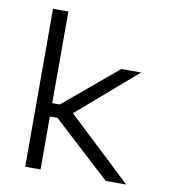

<svg xmlns="http://www.w3.org/2000/svg" viewBox="-80 -780 761 850"><g transform="rotate(10 300.0 -355.0)"><path d="M90 -710V0H159V-238H193L452 0H544L257 -270L523 -500H434L193 -298H159V-710Z"/></g></svg>

Font: LT Wave Mono Light
Style: Regular
Weight: 300
Designer: Daniel Lyons
Version: Version 2.5 (Glyphs App)